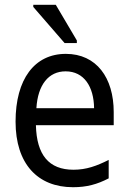

<svg xmlns="http://www.w3.org/2000/svg" viewBox="-20 -772 540 802"><path d="M250 -592H301V-603L213 -752H119V-743ZM285 10C342 10 386 -2 434 -27V-104C384 -79 341 -63 287 -63C184 -63 133 -125 130 -249H455V-304C455 -447 383 -547 255 -547C124 -547 45 -441 45 -264C45 -88 137 10 285 10ZM373 -320H132C138 -418 183 -474 254 -474C331 -474 372 -410 373 -320Z"/></svg>

Font: Noto Sans Mono ExtraCondensed
Style: Regular
Weight: 400
Width: 2
Designer: Monotype Design Team
Foundry: Monotype Imaging Inc.
Version: Version 2.014